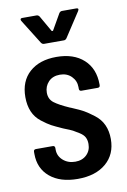

<svg xmlns="http://www.w3.org/2000/svg" viewBox="-82 -750 535 806"><g transform="rotate(-10 186.0 -347.0)"><path d="M65 -688Q63 -692 63 -694Q63 -700 71 -700H132Q139 -700 144 -693L183 -625Q184 -624 186 -624Q188 -624 189 -625L228 -693Q233 -700 240 -700H301Q314 -700 307 -688L239 -584Q234 -577 227 -577H142Q135 -577 130 -584ZM184 6Q109 6 65.5 -30.5Q22 -67 22 -129V-138Q22 -148 32 -148H103Q113 -148 113 -138V-131Q113 -104 134 -85.5Q155 -67 186 -67Q216 -67 234.5 -85Q253 -103 253 -131Q253 -147 247 -159Q241 -171 224.5 -181.5Q208 -192 198.5 -197Q189 -202 163 -212Q158 -214 156 -215Q127 -228 112 -236Q97 -244 73 -262.5Q49 -281 37.5 -308Q26 -335 26 -370Q26 -438 68.5 -476Q111 -514 183 -514Q257 -514 299.5 -475Q342 -436 342 -369V-366Q342 -356 332 -356H263Q253 -356 253 -366V-373Q253 -400 234 -419Q215 -438 185 -438Q154 -438 136 -419Q118 -400 118 -373Q118 -345 138.5 -329.5Q159 -314 202 -295Q205 -294 207.5 -293Q210 -292 212 -291Q243 -278 259 -269Q275 -260 300 -241Q325 -222 337 -195.5Q349 -169 349 -135Q349 -70 304.5 -32Q260 6 184 6Z"/></g></svg>

Font: Barlow Condensed Medium
Style: Regular
Weight: 500
Width: 3
Designer: Jeremy Tribby
Foundry: Tribby Type
Version: Version 1.422;hotconv 1.0.109;makeotfexe 2.5.65596